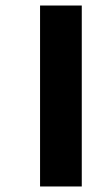

<svg xmlns="http://www.w3.org/2000/svg" viewBox="-20 -692 380 695"><path d="M125 -17V-672H276V-17Z"/></svg>

Font: Noto Sans Malayalam UI Condensed ExtraBold
Style: Regular
Weight: 800
Width: 3
Designer: Jelle Bosma - Monotype Design Team
Foundry: Monotype Imaging Inc.
Version: Version 2.104; ttfautohint (v1.8.4.7-5d5b)